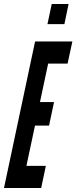

<svg xmlns="http://www.w3.org/2000/svg" viewBox="-27 -943 383 963"><path d="M-7 0H179.5L203 -111H105.5L148.5 -313H219L244 -431H173.5L214.5 -624H312L336 -735H149ZM211 -822H296L317 -923H232.5Z"/></svg>

Font: League Gothic SemiCondensed Italic
Style: Regular
Weight: 400
Width: 4
Designer: The League of Moveable Type
Version: Version 1.600; ttfautohint (v1.8.3)